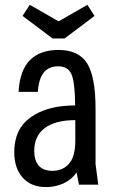

<svg xmlns="http://www.w3.org/2000/svg" viewBox="-20 -753 474 783"><path d="M55.7 -378.3H134.4Q138 -432.6 158.7 -457.6Q179.4 -482.6 217.3 -482.6Q258.1 -482.6 272 -449.1Q285.9 -415.6 286.4 -323Q172.7 -323 105.4 -274.9Q38.1 -226.7 38.1 -133Q38.1 -67 72.5 -28.5Q106.9 10 168.3 10Q204.3 10 237.4 -4.4Q270.6 -18.9 292.4 -49.4L302 0H380.7L369.7 -83.9V-307.7Q369.7 -440.4 335.1 -494.9Q300.4 -549.3 218.1 -549.3Q143.9 -549.3 102.3 -507.9Q60.7 -466.6 55.7 -378.3ZM287.1 -263.1V-179.4Q287.1 -115.3 261.9 -85.9Q236.7 -56.4 193.6 -56.4Q156.3 -56.4 137.9 -77.6Q119.6 -98.7 119.6 -137.7Q119.6 -198.9 162.9 -231Q206.3 -263.1 287.1 -263.1ZM243.3 -596.1 365.6 -688.1 336.3 -733.4 218.9 -665.9 101.4 -733.4 72.1 -688.1 194.4 -596.1Z"/></svg>

Font: Secuela Black
Style: Regular
Weight: 900
Designer: Fernando Haro
Foundry: deFharo
Version: Version 1.704